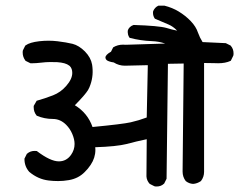

<svg xmlns="http://www.w3.org/2000/svg" viewBox="-20 -721 859 690"><path d="M249 -342.8Q294.9 -314.9 312.5 -264.6Q420.4 -274.9 449.7 -281.5Q479 -288.1 507.3 -298.8L511.2 -486.8L428.7 -484.9Q407.2 -484.9 388.7 -496.6Q378.4 -498 372.1 -500.5Q361.3 -503.9 359.4 -511.2Q358.9 -512.7 358.9 -514.2Q358.9 -523.9 378.9 -535.2L386.7 -550.8Q402.8 -560.5 421.9 -560.5Q426.8 -560.5 432.1 -560.1L573.7 -564.5Q550.8 -572.3 525.4 -573.2Q485.4 -574.7 445.8 -585Q441.4 -591.3 440.2 -596.7Q439 -602.1 439 -605.5Q439 -611.3 439.9 -613.3Q441.9 -618.7 446.8 -623.5Q451.7 -628.4 460 -631.3Q550.8 -628.4 578.1 -620.6Q597.2 -614.7 616.7 -610.8Q602.1 -626 585.9 -632.8Q562.5 -642.6 536.6 -653.8Q529.8 -663.1 529.8 -675.3Q529.8 -679.7 530.3 -680.7Q536.1 -694.3 548.3 -700.2L549.8 -700.7H570.8Q599.6 -693.4 622.1 -679.7Q647 -664.6 665.8 -644.8Q684.6 -625 691.4 -604Q697.8 -585.9 708 -569.8L791.5 -565.9L809.1 -557.1L809.6 -556.2Q819.3 -544.9 819.3 -529.3Q819.3 -522.9 818.4 -521L809.6 -502.9L808.1 -502Q790 -493.7 764.2 -493.7Q761.7 -493.7 747.8 -494.1Q733.9 -494.6 713.4 -494.6V-103.5Q713.4 -85 702.1 -70.3Q688.5 -61 673.8 -60.1Q659.2 -61 647.5 -70.3Q636.2 -85 636.2 -104.5L640.1 -492.7L583.5 -491.7L578.6 -78.6L569.8 -61L568.8 -60.5Q558.6 -50.8 543 -50.8Q536.6 -50.8 534.7 -51.8L518.1 -60.1Q507.3 -71.8 506.3 -86.9L507.3 -220.7Q469.7 -212.9 435.5 -203.6Q398.4 -194.3 322.3 -191.9Q322.8 -188 322.8 -182.6Q322.8 -153.8 305.7 -128.4Q296.4 -114.3 284.2 -102.5Q261.7 -79.6 227.5 -73.7Q207.5 -70.3 189.2 -70.3Q170.9 -70.3 155.3 -72.3Q116.7 -76.7 85 -103.5Q67.9 -123 67.9 -149.4V-150.9L76.7 -168.5L77.6 -168.9Q88.9 -178.7 104.5 -178.7Q107.9 -178.7 112.3 -178.2Q161.1 -141.1 191.4 -141.1Q218.8 -141.1 235.4 -164.6Q248 -182.6 248 -203.6Q248 -220.2 239.7 -239.7Q231.9 -258.3 217.8 -272.5Q196.8 -293.5 169.9 -293.5Q139.6 -293.5 111.8 -305.2L111.3 -306.2Q101.1 -318.4 101.1 -335.4Q101.1 -337.4 101.1 -340.3L111.8 -358.9Q141.6 -367.2 170.4 -378.4Q198.2 -389.2 218.3 -412.6Q239.7 -437 239.7 -459Q239.7 -474.6 231 -483.4L228.5 -485.4Q215.8 -495.6 185.5 -497.6Q174.3 -498 159.9 -498Q145.5 -498 127.4 -495.8Q109.4 -493.7 97.2 -493.7Q93.3 -493.7 89.4 -493.7L71.8 -502.4L70.8 -503.9Q61.5 -516.6 61.5 -532.2Q61.5 -538.6 62.5 -540.5L70.8 -557.1L72.3 -558.1Q86.9 -568.8 121.1 -572.8Q137.7 -574.7 154.1 -574.7Q170.4 -574.7 186.5 -572.8Q218.8 -568.8 240.7 -563.5Q263.7 -557.6 285.2 -536.1Q306.6 -514.2 311 -488.8Q316.9 -451.2 305.2 -417.5Q301.8 -406.7 296.4 -397.5Q286.1 -380.4 249 -342.8Z"/></svg>

Font: Bakudai
Style: Medium
Weight: 500
Version: Version 1.48